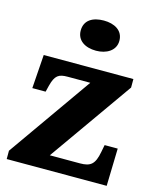

<svg xmlns="http://www.w3.org/2000/svg" viewBox="-116 -855 767 935"><g transform="rotate(15 268.0 -387.0)"><path d="M291 -622C343 -622 389 -648 389 -698C389 -751 343 -774 291 -774C236 -774 194 -751 194 -698C194 -648 236 -622 291 -622ZM8 0H512L517 -189H451L444 -153C432 -89 412 -72 358 -72H206L503 -493V-536H51L39 -366H106L114 -398C128 -453 146 -464 191 -464H305L8 -42Z"/></g></svg>

Font: Noto Serif Gurmukhi ExtraBold
Style: Regular
Weight: 800
Designer: Vaibhav Singh and the Monotype Design Team
Foundry: Monotype Imaging Inc.
Version: Version 2.004